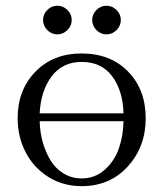

<svg xmlns="http://www.w3.org/2000/svg" viewBox="-20 -637 563 664"><path d="M41 -228Q41 -325.7 102.3 -388.9Q163.6 -452.1 262.2 -452.1Q361.8 -452.1 422.9 -389.6Q483.9 -327.1 483.9 -228Q483.9 -129.4 421.9 -61.3Q359.9 6.8 262.2 6.8Q198.2 6.8 147.2 -25.1Q96.2 -57.1 68.6 -110.6Q41 -164.1 41 -228ZM117.2 -217.8Q118.2 -179.7 127.9 -145Q137.7 -110.4 155 -82Q172.4 -53.7 200.2 -36.9Q228 -20 262.2 -20Q308.6 -20 342 -49.8Q375.5 -79.6 390.9 -123.3Q406.2 -167 407.2 -217.8ZM117.2 -245.1H407.2Q404.8 -324.2 367.7 -373.5Q330.6 -422.9 262.2 -422.9Q196.3 -422.9 158.7 -373Q121.1 -323.2 117.2 -245.1ZM143.6 -533Q128.9 -547.9 128.9 -567.9Q128.9 -587.9 143.6 -602.5Q158.2 -617.2 178.2 -617.2Q198.2 -617.2 213.1 -602.5Q228 -587.9 228 -567.9Q228 -547.9 213.1 -533Q198.2 -518.1 178.2 -518.1Q158.2 -518.1 143.6 -533ZM313.5 -533Q298.8 -547.9 298.8 -567.9Q298.8 -587.9 313.5 -602.5Q328.1 -617.2 348.1 -617.2Q368.2 -617.2 383.1 -602.5Q397.9 -587.9 397.9 -567.9Q397.9 -547.9 383.1 -533Q368.2 -518.1 348.1 -518.1Q328.1 -518.1 313.5 -533Z"/></svg>

Font: Dehuti Alt
Style: Book
Weight: 400
Version: Version 1.2